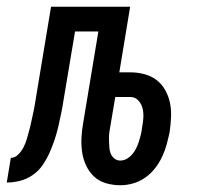

<svg xmlns="http://www.w3.org/2000/svg" viewBox="-64 -540 584 568"><path d="M292 8Q270 8 249.5 2Q229 -4 214.5 -17.5Q200 -31 191 -50Q182 -69 179 -89.5Q176 -110 177 -132Q178 -154 182 -176L227 -447H158L124 -244Q121 -224 117 -204.5Q113 -185 108.5 -165.5Q104 -146 97.5 -126.5Q91 -107 82.5 -88Q74 -69 62 -51.5Q50 -34 32.5 -22Q15 -10 -5 -5Q-25 0 -44 0L-32 -73Q-20 -73 -10 -83Q0 -93 6 -105Q12 -117 15.5 -129.5Q19 -142 22.5 -154.5Q26 -167 28.5 -179.5Q31 -192 34 -205Q37 -218 39 -230.5Q41 -243 43 -255L87 -520H321L289 -326H322Q343 -326 363.5 -320.5Q384 -315 399.5 -303Q415 -291 425 -273Q435 -255 439 -235Q443 -215 442 -193.5Q441 -172 438 -150Q434 -131 429 -112.5Q424 -94 415.5 -76Q407 -58 394.5 -42Q382 -26 365.5 -14.5Q349 -3 330 2.5Q311 8 292 8ZM292 -65Q302 -65 311.5 -70.5Q321 -76 328 -84.5Q335 -93 339.5 -102.5Q344 -112 347 -121.5Q350 -131 352.5 -141Q355 -151 356 -161Q359 -176 360 -190.5Q361 -205 358 -218.5Q355 -232 345.5 -242.5Q336 -253 322 -253H277L262 -164Q260 -154 259 -144Q258 -134 258.5 -124Q259 -114 259.5 -104Q260 -94 263.5 -85.5Q267 -77 274.5 -71Q282 -65 292 -65Z"/></svg>

Font: Iosevka Medium
Style: Italic
Weight: 500
Italic angle: -9°
Monospace: yes
Designer: Belleve Invis
Foundry: Belleve Invis
Version: Version 32.5.0; ttfautohint (v1.8.4)